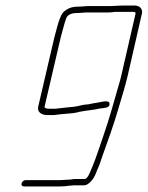

<svg xmlns="http://www.w3.org/2000/svg" viewBox="-20 -682 534 694"><path d="M68 -8H193C208 -8 220 -9 232 -11C236 -11 240 -11 245 -12H283C301 -12 319 -36 326 -54C333 -73 341 -87 347 -109C368 -168 391 -230 409 -293C420 -331 432 -368 441 -406L493 -633C497 -650 484 -662 467 -662H428C408 -662 394 -660 377 -660H300C286 -660 278 -658 263 -658C245 -658 232 -655 219 -646C203 -637 198 -620 191 -600C187 -584 181 -566 177 -549L118 -296C114 -277 130 -266 151 -266H175C183 -267 192 -268 199 -269L244 -273C252 -274 261 -276 268 -278C292 -283 318 -284 342 -290C356 -292 376 -291 376 -306C377 -324 343 -312 327 -310C314 -309 302 -304 289 -304C275 -303 260 -297 246 -296L225 -294C210 -293 195 -290 180 -289H157C150 -289 140 -291 141 -296L200 -549C204 -566 210 -584 214 -600L220 -618C227 -631 242 -635 258 -635C274 -635 282 -637 295 -637H372C379 -637 387 -638 395 -639H462C467 -639 471 -637 470 -633L418 -407C415 -396 413 -385 409 -374C392 -314 375 -253 355 -195C341 -155 330 -119 315 -82C308 -68 301 -41 288 -35H249C244 -34 239 -34 234 -33C223 -33 210 -31 198 -31H73C66 -31 60 -26 58 -19C56 -12 61 -8 68 -8Z"/></svg>

Font: Electronic
Style: ExLtIt
Weight: 200
Version: Version 1.011